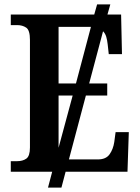

<svg xmlns="http://www.w3.org/2000/svg" viewBox="-20 -780 638 872"><path d="M29 0V-48H58Q83 -48 99.5 -59.5Q116 -71 116 -110V-599Q116 -643 99 -654.5Q82 -666 58 -666H29V-714H408L421 -760H481L468 -714H530L534 -534H474L469 -579Q467 -598 462.5 -613Q458 -628 448 -638L385 -401H467V-346H370L293 -56H425Q461 -56 477.5 -79Q494 -102 499 -135L505 -180H565L559 0H278L259 72H198L217 0ZM246 -401H325L393 -658H246ZM246 -346V-109L310 -346Z"/></svg>

Font: Noto Serif SemiCondensed SemiBold
Style: Regular
Weight: 600
Width: 4
Designer: Monotype Design Team
Foundry: Monotype Imaging Inc.
Version: Version 2.013; ttfautohint (v1.8.4.7-5d5b)